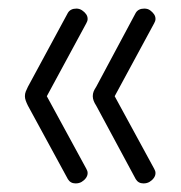

<svg xmlns="http://www.w3.org/2000/svg" viewBox="-20 -501 422 447"><path d="M314 -74Q302 -74 296 -84L204 -255Q200 -261 198 -266.5Q196 -272 196 -277Q196 -283 198 -288Q200 -293 204 -299L296 -471Q302 -481 316 -481Q324 -481 329.5 -477Q335 -473 338.5 -468Q342 -463 342 -457Q342 -452 339 -447L247 -277L339 -108Q342 -103 342 -98Q342 -92 338 -86.5Q334 -81 328 -77.5Q322 -74 314 -74ZM156 -74Q144 -74 138 -84L45 -255Q42 -261 40 -266.5Q38 -272 38 -277Q38 -283 40 -288Q42 -293 45 -299L138 -471Q144 -481 158 -481Q165 -481 171 -477Q177 -473 180.5 -468Q184 -463 184 -457Q184 -452 181 -447L89 -277L181 -108Q184 -103 184 -98Q184 -92 180 -86.5Q176 -81 170 -77.5Q164 -74 156 -74Z"/></svg>

Font: Dosis Light
Style: Regular
Weight: 300
Designer: EdgarTolentino, PabloImpallari, IginoMarini
Foundry: EdgarTolentino, PabloImpallari, IginoMarini
Version: Version 3.001; ttfautohint (v1.8.2)